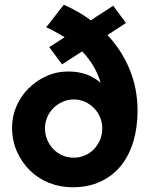

<svg xmlns="http://www.w3.org/2000/svg" viewBox="-20 -782 635 811"><path d="M242 -510Q228 -528 215 -546.5Q202 -565 188 -583Q205 -594 221 -604Q237 -614 253 -625Q234 -636 214.5 -647Q195 -658 175 -667Q194 -690 212 -714Q230 -738 250 -762Q281 -748 309 -732Q337 -716 364 -696Q387 -712 411 -727Q435 -742 458 -758L512 -685L434 -634Q494 -570 527.5 -489Q561 -408 561 -314Q561 -243 543 -183.5Q525 -124 490.5 -81.5Q456 -39 404.5 -15Q353 9 287 9Q234 9 187.5 -9.5Q141 -28 106.5 -62Q72 -96 51.5 -142Q31 -188 31 -244Q31 -291 49.5 -333.5Q68 -376 100.5 -408.5Q133 -441 176 -460.5Q219 -480 268 -480Q352 -480 405 -432Q394 -470 374.5 -503Q355 -536 327 -565Q306 -551 284.5 -537.5Q263 -524 242 -510ZM292 -116Q315 -116 337 -125Q359 -134 375.5 -150.5Q392 -167 402 -190Q412 -213 412 -240Q412 -264 403 -286Q394 -308 377.5 -325Q361 -342 339 -352Q317 -362 292 -362Q267 -362 244.5 -352Q222 -342 205.5 -325.5Q189 -309 179.5 -287Q170 -265 170 -240Q170 -214 179.5 -191.5Q189 -169 205.5 -152Q222 -135 244 -125.5Q266 -116 292 -116Z"/></svg>

Font: Rosa Sans
Style: Bold
Weight: 700
Designer: Pentagram / MCKL
Foundry: Pentagram / MCKL
Version: Version 1.005;September 16, 2019;FontCreator 11.5.0.2425 64-